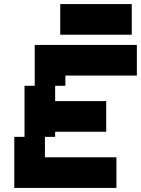

<svg xmlns="http://www.w3.org/2000/svg" viewBox="-20 -920 690 940"><path d="M300 -550H650V-700H150V-500H100V-250H50V0H550V-150H200V-250H250V-275H500V-425H250V-500H300ZM275 -750H625V-900H275Z"/></svg>

Font: LS-VG5000 Bold Shifted
Style: Regular
Weight: 400
Designer: Justin Bihan, 2021
Foundry: Justin Bihan, 2021
Version: Version 1.000;Glyphs 3.1.2 (3151)